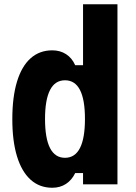

<svg xmlns="http://www.w3.org/2000/svg" viewBox="-20 -868 640 904"><path d="M226 16Q166 16 124 -22Q82 -60 60 -132Q38 -204 38 -307Q38 -411 60 -483.5Q82 -556 124 -593.5Q166 -631 226 -631Q263 -631 291 -613Q319 -595 334 -561H371V-848H533V0H371V-53H334Q318 -20 290.5 -2Q263 16 226 16ZM286 -125Q333 -125 356.5 -171Q380 -217 380 -308Q380 -399 356.5 -444.5Q333 -490 286 -490Q239 -490 215.5 -444Q192 -398 192 -308Q192 -217 215.5 -171Q239 -125 286 -125Z"/></svg>

Font: Martian Mono Condensed
Style: Bold
Weight: 700
Width: 3
Designer: Roman Shamin
Foundry: Evil Martians
Version: Version 1.000